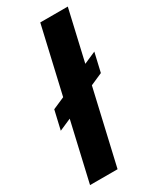

<svg xmlns="http://www.w3.org/2000/svg" viewBox="-186 -777 684 834"><g transform="rotate(-30 155.5 -360.0)"><path d="M155 -330 13 -268 35 -363 177 -425ZM179 -435 311 -493 289 -398 157 -340ZM5 0 171 -720H309L143 0Z"/></g></svg>

Font: Instrument Sans Condensed
Style: Bold Italic
Weight: 700
Width: 3
Italic angle: -13°
Designer: Rodrigo Fuenzalida
Foundry: fragTYPE
Version: Version 1.000;gftools[0.9.28]